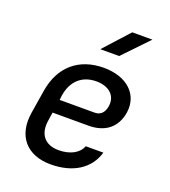

<svg xmlns="http://www.w3.org/2000/svg" viewBox="-143 -889 887 1004"><g transform="rotate(20 300.0 -387.5)"><path d="M293 -645H398L532 -785H420ZM254 10C377 10 465 -45 493 -142H395C380 -100 331 -74 268 -74C192 -74 152 -122 165 -202L172 -248H372C463 -248 523 -294 537 -381C553 -486 473 -560 345 -560C206 -560 113 -480 90 -340L69 -210C47 -74 122 10 254 10ZM184 -323 187 -349C200 -433 254 -480 332 -480C403 -480 446 -440 437 -380C430 -339 408 -323 378 -323Z"/></g></svg>

Font: JetBrains Mono Medium
Style: Italic
Weight: 436
Italic angle: -9°
Monospace: yes
Designer: Philipp Nurullin, Konstantin Bulenkov
Foundry: JetBrains
Version: Version 2.305